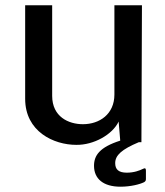

<svg xmlns="http://www.w3.org/2000/svg" viewBox="-20 -538 624 725"><path d="M519 100C507 106 486 114 459 114C428 114 415 102 415 78C415 48 440 26 504 -1H514L516 -518H412V-181C412 -107 356 -69 293 -69C239 -69 177 -97 177 -176V-518H75V-165C75 -41 183 9 268 9C334 10 405 -30 428 -79L434 -7C356 18 335 49 335 88C335 137 370 167 435 167C473 167 508 158 524 150C529 147 531 144 531 138V106C531 98 528 95 519 100Z"/></svg>

Font: United Sans Medium
Style: Regular
Weight: 500
Designer: Pablo Impallari, Rodrigo Fuenzalida (Modified by Dan O. Williams)
Version: Version 1.000;PS 001.000;hotconv 1.0.88;makeotf.lib2.5.64775